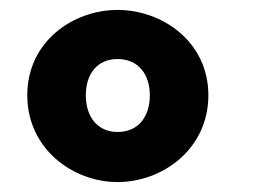

<svg xmlns="http://www.w3.org/2000/svg" viewBox="-20 -733 560 387"><path d="M217 -366C307 -366 400 -432 400 -541C400 -649 307 -713 217 -713C128 -713 35 -650 35 -541C35 -432 128 -366 217 -366ZM217 -467C176 -467 153 -498 153 -541C153 -584 176 -614 217 -614C259 -614 282 -583 282 -541C282 -498 259 -467 217 -467Z"/></svg>

Font: Fira Sans ExtraBold
Style: Regular
Weight: 800
Designer: bBox Type GmbH & Carrois Corporate GbR & Edenspiekermann AG
Foundry: bBox Type GmbH & Carrois Corporate GbR & Edenspiekermann AG
Version: Version 4.300;PS 004.300;hotconv 1.0.88;makeotf.lib2.5.64775